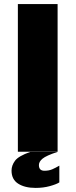

<svg xmlns="http://www.w3.org/2000/svg" viewBox="-20 -743 370 940"><path d="M67.5 -723H262V0H67.5ZM36.5 92Q36.5 67 53.5 44Q70.5 21 127.5 1H260.5Q206 19 188.2 33.8Q170.5 48.5 170.5 65Q170.5 79 177.2 86Q184 93 197.5 93Q219.5 93 236 85.8Q252.5 78.5 270.5 68V150Q255.5 159.5 223.8 168.2Q192 177 154.5 177Q101.5 177 69 156.2Q36.5 135.5 36.5 92Z"/></svg>

Font: Public Sans Black
Style: Regular
Weight: 900
Designer: The Public Sans Project Authors: Dan O. Williams and USWDS (Libre Franklin designed by Pablo Impallari and Rodrigo Fuenz
Version: Version 1.007